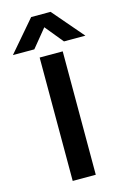

<svg xmlns="http://www.w3.org/2000/svg" viewBox="-188 -953 662 1013"><g transform="rotate(-15 143.0 -446.0)"><path d="M62 -723H-55L90 -892H196L341 -723H224L143 -822ZM204 0H78V-674H204Z"/></g></svg>

Font: Hind Guntur SemiBold
Style: Regular
Weight: 600
Designer: Manushi Parikh, Hitesh Malaviya
Foundry: Indian Type Foundry
Version: Version 1.000;PS 1.0;hotconv 1.0.86;makeotf.lib2.5.63406; tt